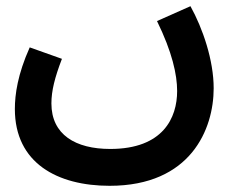

<svg xmlns="http://www.w3.org/2000/svg" viewBox="-20 -369 760 620"><path d="M28 -17C28 158 166 231 334 231C596 231 670 48 670 -84C670 -174 635 -277 595 -349L487 -301C536 -201 552 -128 552 -75C552 11 507 112 336 112C224 112 146 66 146 -35C146 -76 157 -119 180 -179L76 -216C37 -129 28 -64 28 -17Z"/></svg>

Font: Noto Sans Arabic SemBd
Style: Regular
Weight: 600
Designer: Monotype Design Team, Nadine Chahine, Nizar Qandah and Khaled Hosny
Foundry: Monotype Imaging Inc.
Version: Version 2.012